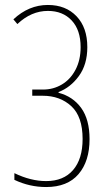

<svg xmlns="http://www.w3.org/2000/svg" viewBox="-20 -744 427 774"><path d="M216 -373V-370Q274 -355 307.5 -308.5Q341 -262 341 -183Q341 -94 296.5 -42Q252 10 166 10Q99 10 38 -19V-46Q104 -14 166 -14Q236 -14 274.5 -58.5Q313 -103 313 -184Q313 -274 267.5 -316Q222 -358 152 -358H110V-383H154Q195 -383 229.5 -403.5Q264 -424 284.5 -463Q305 -502 305 -554Q305 -623 269 -661.5Q233 -700 173 -700Q106 -700 50 -647L34 -666Q96 -724 173 -724Q245 -724 288.5 -678.5Q332 -633 332 -554Q332 -484 298 -437.5Q264 -391 216 -373Z"/></svg>

Font: Noto Sans Arabic CondThin
Style: Regular
Weight: 250
Width: 3
Designer: Nadine Chahine
Foundry: Monotype Imaging Inc.
Version: Version 1.001